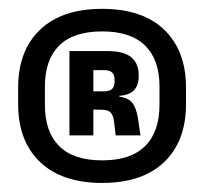

<svg xmlns="http://www.w3.org/2000/svg" viewBox="-20 -669 462 434"><path d="M211 -255.5Q120 -255.5 70.5 -302.8Q21 -350 21 -434V-470.5Q21 -554.5 70.5 -601.8Q120 -649 211 -649Q302 -649 351.2 -601.8Q400.5 -554.5 400.5 -470.5V-434Q400.5 -350 351.2 -302.8Q302 -255.5 211 -255.5ZM211 -306.5Q275.5 -306.5 308 -338.8Q340.5 -371 340.5 -432V-473.5Q340.5 -534 308 -566Q275.5 -598 211 -598Q146 -598 113.8 -566Q81.5 -534 81.5 -473.5V-432Q81.5 -371 113.8 -338.8Q146 -306.5 211 -306.5ZM241.5 -363 238 -392.5Q236 -409 229.8 -415Q223.5 -421 209 -421L174 -421.5V-462.5H215Q228 -462.5 233.5 -468.2Q239 -474 239 -485V-488.5Q239 -499.5 233.5 -505Q228 -510.5 215.5 -510.5H174V-553.5H223.5Q260 -553.5 276.8 -539.5Q293.5 -525.5 293.5 -499V-496Q293.5 -476.5 283 -465.2Q272.5 -454 250 -452.5V-445L242 -451.5Q268 -449.5 278 -437.8Q288 -426 292 -401L297.5 -363ZM137 -363V-553.5H191V-448V-431V-363Z"/></svg>

Font: Anek Bangla Medium
Style: Bold
Weight: 700
Version: Version 1.003